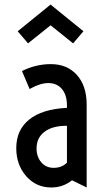

<svg xmlns="http://www.w3.org/2000/svg" viewBox="-20 -807 469 836"><path d="M102.1 -618.2 57.1 -670.9 200.2 -787.1 343.3 -670.9 298.3 -618.2 200.2 -696.8ZM50.8 -162.1Q50.8 -241.2 107.2 -286.6Q163.6 -332 271.5 -337.4V-347.7Q271.5 -393.1 249.8 -419.2Q228 -445.3 190.4 -445.3Q154.3 -445.3 108.9 -419.4L75.7 -497.6Q135.7 -527.8 201.2 -527.8Q272.5 -527.8 314.9 -480.5Q357.4 -433.1 357.4 -351.1V9.3L293.5 -22Q254.4 9.3 203.1 9.3Q137.2 9.3 94 -40Q50.8 -89.4 50.8 -162.1ZM139.2 -160.6Q139.2 -124 159.9 -100.1Q180.7 -76.2 213.4 -76.2Q249 -76.2 271.5 -98.6V-259.3Q209.5 -259.8 174.3 -233.6Q139.2 -207.5 139.2 -160.6Z"/></svg>

Font: Voltaire
Style: Regular
Weight: 400
Designer: Yvonne Schttler
Foundry: Yvonne Schttler
Version: Version 1.003